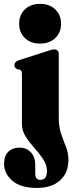

<svg xmlns="http://www.w3.org/2000/svg" viewBox="-62 -708 364 967"><path d="M139.5 -488.5Q92 -488.5 63.2 -516.5Q34.5 -544.5 34.5 -588.5Q34.5 -632.5 63.2 -660.5Q92 -688.5 139.5 -688.5Q187.5 -688.5 216.5 -660.5Q245.5 -632.5 245.5 -588.5Q245.5 -544.5 216.5 -516.5Q187.5 -488.5 139.5 -488.5ZM234 -116Q234 -68 246 -33.5Q258 1 270.2 31.5Q282.5 62 282.5 97.5Q282.5 162.5 240.5 200.5Q198.5 238.5 124.5 238.5Q41.5 238.5 0 202.2Q-41.5 166 -41.5 117Q-41.5 76.5 -20 56Q1.5 35.5 36.5 35.5Q71.5 35.5 93.5 59.2Q115.5 83 115.5 121.5V164.5Q115.5 198 140.5 198Q174.5 198 174.5 153.5Q174.5 122 155.5 93.8Q136.5 65.5 111.5 37.8Q86.5 10 67.5 -19.8Q48.5 -49.5 48.5 -84V-333.5Q48.5 -345 45.8 -350Q43 -355 36.5 -358L24.5 -359.5Q10.5 -366.5 10.5 -380Q10.5 -395.5 32 -404.5L171.5 -449Q187.5 -455 195.8 -457Q204 -459 212 -459Q234 -459 234 -435Z"/></svg>

Font: Fraunces 144pt Soft Black
Style: Regular
Weight: 900
Version: Version 1.000;[b76b70a41]